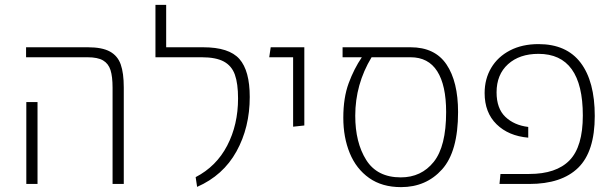

<svg xmlns="http://www.w3.org/2000/svg" viewBox="-20 -755 2523 788"><path d="M442 -395Q442 -441 433.5 -467.5Q425 -494 403 -507Q381 -520 339 -520H87V-561H341Q399 -561 431 -543.5Q463 -526 475.5 -490.5Q488 -455 488 -396V0H442ZM88 -336H134V0H88Z M783 -28Q868 -72 912.5 -157.5Q957 -243 957 -351Q957 -412 944 -448.5Q931 -485 898.5 -502.5Q866 -520 808 -520H618V-735H662V-561H814Q920 -561 962.5 -513Q1005 -465 1005 -357Q1005 -232 950.5 -133.5Q896 -35 789 12Z M1183 -520H1085L1091 -561H1229V-240L1183 -235Z M1860 -295Q1860 -133 1794.5 -60Q1729 13 1626 13Q1548 13 1495 -24.5Q1442 -62 1415.5 -126.5Q1389 -191 1389 -272Q1389 -354 1411 -413.5Q1433 -473 1465 -520H1386V-561H1665Q1765 -561 1812.5 -490.5Q1860 -420 1860 -295ZM1811 -295Q1811 -405 1774.5 -462.5Q1738 -520 1665 -520H1505Q1438 -409 1438 -280Q1438 -170 1483 -98.5Q1528 -27 1625 -27Q1709 -27 1760 -90.5Q1811 -154 1811 -295Z M2034 -41H2152Q2263 -41 2317.5 -97Q2372 -153 2372 -281Q2372 -534 2190 -534Q2112 -534 2065 -491.5Q2018 -449 2018 -376Q2018 -310 2054 -275.5Q2090 -241 2148 -234V-190Q2067 -197 2018 -245Q1969 -293 1969 -373Q1969 -431 1996 -476.5Q2023 -522 2073 -548Q2123 -574 2190 -574Q2305 -574 2363 -497.5Q2421 -421 2421 -279Q2421 -133 2353 -66.5Q2285 0 2152 0H2030Z"/></svg>

Font: FiraGO ExtraLight
Style: Regular
Weight: 200
Designer: bBox Type
Foundry: bBox Type GmbH
Version: Version 1.001